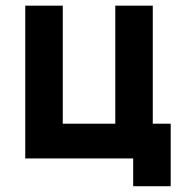

<svg xmlns="http://www.w3.org/2000/svg" viewBox="-20 -557 626 675"><path d="M68.8 0V-537.1H200.7V-122.1H385.3V-537.1H517.1V-122.1H580.1V97.7H448.2V0Z"/></svg>

Font: Consola Mono
Style: Bold
Weight: 700
Monospace: yes
Designer: Wojciech Kalinowski "wmk69" (wmk69@o2.pl)
Foundry: Wojciech Kalinowski "wmk69" (wmk69@o2.pl)
Version: Version 2.1.0